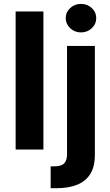

<svg xmlns="http://www.w3.org/2000/svg" viewBox="-20 -788 582 1012"><path d="M208.8 -727.5V0H62.4V-727.5ZM333.3 -545.9H480V28Q480.2 90.6 455.7 129.4Q431.2 168.2 385.5 186.2Q339.8 204.1 276.6 204.1H246.9V88.8H266.4Q303.2 88.8 318.3 73Q333.3 57.2 333.3 25.9ZM406.8 -617.1Q373.7 -617.1 350.1 -639.2Q326.5 -661.3 326.5 -692.2Q326.5 -723.8 350.1 -745.7Q373.7 -767.5 406.8 -767.5Q440 -767.5 463.7 -745.7Q487.3 -723.9 487.3 -692.3Q487.3 -661.3 463.7 -639.2Q440 -617.1 406.8 -617.1Z"/></svg>

Font: Adwaita Sans
Style: Regular
Weight: 400
Designer: Rasmus Andersson
Foundry: rsms
Version: Version 4.001;git-9221beed3